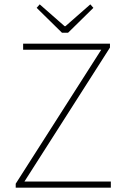

<svg xmlns="http://www.w3.org/2000/svg" viewBox="-20 -860 578 880"><path d="M264 -710H292L408 -824L394 -840L280 -740H276L162 -840L148 -824L264 -710ZM52 0H488V-28H92L484 -642V-660H86V-632H444L52 -18V0Z"/></svg>

Font: Assistant ExtraLight
Style: Regular
Weight: 275
Designer: Hebrew By Ben Nathan, Latin by Paul Hunt
Version: Version 2.001;PS 002.001;hotconv 1.0.88;makeotf.lib2.5.64775